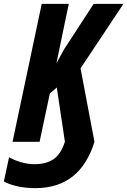

<svg xmlns="http://www.w3.org/2000/svg" viewBox="-68 -734 659 994"><path d="M-48 205 -21 80Q5 95 40 105.5Q75 116 112 116Q170 116 208.5 90.5Q247 65 268 0L226 -281L190 -250L137 0H-3L148 -714H288L224 -406L264 -479L417 -714H571L349 -380L421 0Q347 240 115 240Q60 240 16 229Q-28 218 -48 205Z"/></svg>

Font: Noto Sans Display Ex Bold Cond
Style: Italic
Weight: 800
Width: 3
Italic angle: -12°
Designer: Monotype Design team
Foundry: Monotype Imaging Inc.
Version: Version 1.000